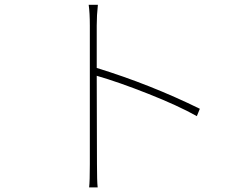

<svg xmlns="http://www.w3.org/2000/svg" viewBox="-20 -777 1040 813"><path d="M826.2 -316.4 813.5 -285.2Q733.4 -330.1 607.4 -379.9Q481.4 -429.7 389.6 -456.1L390.6 -81.1Q390.6 -8.8 393.6 16.6H357.4Q360.4 -8.8 360.4 -81.1V-668.9Q360.4 -722.7 355.5 -756.8H394.5Q389.6 -712.9 389.6 -668.9V-489.3Q615.2 -419.9 826.2 -316.4Z"/></svg>

Font: GenEi Gothic M ExtraLight
Style: Regular
Weight: 200
Designer: o_tamon (Modified); [Source Han Sans]
Ryoko NISHIZUKA  (kana & ideographs); Paul D. Hunt (Latin, Greek & Cyrillic); Wenl
Version: Version 1.1a;Original Version 1.004